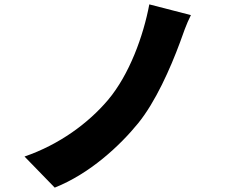

<svg xmlns="http://www.w3.org/2000/svg" viewBox="-20 -808 1040 877"><path d="M852 -739 662 -788C635 -644 571 -467 473 -351C384 -246 252 -148 92 -93L230 49C391 -15 528 -143 611 -245C690 -342 758 -495 802 -614C815 -650 831 -698 852 -739Z"/></svg>

Font: Noto Sans CJK TC Black
Style: Regular
Weight: 900
Designer: Ryoko NISHIZUKA 西塚涼子 (kana, bopomofo & ideographs); Paul D. Hunt (Latin, Greek & Cyrillic); Sandoll Communications 산돌커뮤니
Foundry: Adobe
Version: Version 2.004;hotconv 1.0.118;makeotfexe 2.5.65603